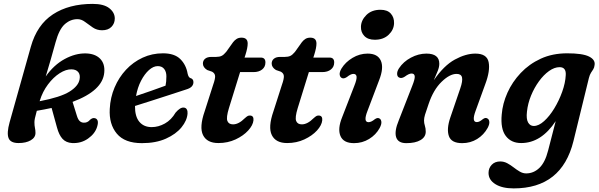

<svg xmlns="http://www.w3.org/2000/svg" viewBox="-20 -744 3155 1012"><path d="M167 -43.5Q167 -19 142 -4.5Q117 10 78 10Q35 10 25 -16.5Q15 -43 30.5 -99L142.5 -497.5Q175 -613.5 259.2 -668.5Q343.5 -723.5 468.5 -723.5Q527 -723.5 556 -700.8Q585 -678 585 -646.5Q585 -620.5 567.5 -602.5Q550 -584.5 518 -584.5Q490.5 -584.5 469 -599.2Q447.5 -614 428.2 -628.5Q409 -643 388.5 -643Q351 -643 321.2 -616.2Q291.5 -589.5 273 -521.5Q261 -476.5 247.2 -429.5Q233.5 -382.5 221 -341Q264 -402 320.8 -432.8Q377.5 -463.5 431.5 -462.5Q481 -461.5 507.5 -434.8Q534 -408 529.5 -361.5Q521 -266 362.5 -207L385 -134.5Q391 -114.5 399.8 -106.2Q408.5 -98 420 -97.5Q440.5 -95.5 455 -113Q468.5 -124.5 480 -121Q490.5 -119 494.5 -108.2Q498.5 -97.5 492 -76Q481 -39.5 444 -13.5Q407 12.5 360 10Q328 8 309.5 -12.2Q291 -32.5 280.5 -71.5L252 -175Q215.5 -167 174 -160Q166.5 -132.5 164 -120.5Q161.5 -108.5 161.5 -100Q161.5 -82 164.2 -70Q167 -58 167 -43.5ZM190 -214 189 -210.5Q299 -231.5 346.2 -261Q393.5 -290.5 399.5 -326Q404 -350 392.5 -364Q381 -378 357.5 -378.5Q328 -379.5 294.5 -358Q261 -336.5 232.8 -298.8Q204.5 -261 190 -214Z M968.5 -145.5Q966 -109 936.8 -73Q907.5 -37 854.5 -13.2Q801.5 10.5 728 10.5Q637.5 10.5 595.8 -39.5Q554 -89.5 558.5 -170Q561.5 -230 584 -283Q606.5 -336 644.2 -376.5Q682 -417 731.8 -440Q781.5 -463 839 -463Q899.5 -463 930.2 -432.8Q961 -402.5 969 -355.5Q973.5 -336 983.5 -332.5Q999 -328.5 999.5 -312Q1000 -299 991.2 -288.8Q982.5 -278.5 960 -272Q925 -260.5 876.8 -244.8Q828.5 -229 779 -213.2Q729.5 -197.5 691.5 -185.5Q691 -130 714.5 -102Q738 -74 779.5 -74Q815 -74 849 -93Q883 -112 905.5 -150.5Q930 -179 949 -177Q960 -176 964.8 -167Q969.5 -158 968.5 -145.5ZM811.5 -395.5Q788.5 -395.5 765.2 -374.8Q742 -354 723.5 -318.5Q705 -283 697 -238Q733.5 -250.5 776.5 -265.2Q819.5 -280 852.5 -292.5Q857 -312 857 -341.5Q857 -366 845.2 -380.8Q833.5 -395.5 811.5 -395.5Z M1098 -366 1072 -375Q1049.5 -389 1049.5 -409Q1049.5 -425 1061.2 -434.5Q1073 -444 1093.5 -444H1118.5Q1136.5 -444 1148 -449.5Q1159.5 -455 1172.5 -471L1208.5 -521.5Q1217 -532.5 1227.5 -539Q1238 -545.5 1253 -545.5Q1285.5 -545.5 1285.5 -514.5Q1285.5 -492.5 1274 -456L1269 -440.5H1354.5Q1379 -440.5 1379 -415Q1379 -391.5 1361.8 -377.8Q1344.5 -364 1316 -364H1245.5L1186.5 -173.5Q1171.5 -124.5 1178.5 -106.5Q1185.5 -88.5 1208.5 -88.5Q1238 -88.5 1270.5 -121Q1280.5 -130 1286 -132.8Q1291.5 -135.5 1298.5 -135Q1318 -134 1316 -110Q1313.5 -84 1288.2 -56.2Q1263 -28.5 1221.8 -9.2Q1180.5 10 1131 10Q1071 10 1050.2 -31.8Q1029.5 -73.5 1059 -158L1103.5 -297Q1114.5 -328 1113.8 -342.8Q1113 -357.5 1098 -366Z M1460.5 -366 1434.5 -375Q1412 -389 1412 -409Q1412 -425 1423.8 -434.5Q1435.5 -444 1456 -444H1481Q1499 -444 1510.5 -449.5Q1522 -455 1535 -471L1571 -521.5Q1579.5 -532.5 1590 -539Q1600.5 -545.5 1615.5 -545.5Q1648 -545.5 1648 -514.5Q1648 -492.5 1636.5 -456L1631.5 -440.5H1717Q1741.5 -440.5 1741.5 -415Q1741.5 -391.5 1724.2 -377.8Q1707 -364 1678.5 -364H1608L1549 -173.5Q1534 -124.5 1541 -106.5Q1548 -88.5 1571 -88.5Q1600.5 -88.5 1633 -121Q1643 -130 1648.5 -132.8Q1654 -135.5 1661 -135Q1680.5 -134 1678.5 -110Q1676 -84 1650.8 -56.2Q1625.5 -28.5 1584.2 -9.2Q1543 10 1493.5 10Q1433.5 10 1412.8 -31.8Q1392 -73.5 1421.5 -158L1466 -297Q1477 -328 1476.2 -342.8Q1475.5 -357.5 1460.5 -366Z M1955.5 -534.5Q1919.5 -534.5 1900.5 -554.2Q1881.5 -574 1882.5 -603.5Q1883.5 -637.5 1911.2 -665Q1939 -692.5 1985.5 -692.5Q2022 -692.5 2040 -672.2Q2058 -652 2057 -621.5Q2056 -587 2028.5 -560.8Q2001 -534.5 1955.5 -534.5ZM1917 -159.5Q1893.5 -100 1922.5 -100Q1936.5 -100 1955.5 -115.5Q1969.5 -125.5 1979 -120Q1988 -116.5 1990 -103Q1992 -89.5 1981 -69Q1961.5 -33.5 1925.5 -11.5Q1889.5 10.5 1846 10.5Q1790.5 10.5 1774.5 -27.2Q1758.5 -65 1783.5 -126.5L1847.5 -291.5Q1861 -325 1859.5 -339.8Q1858 -354.5 1842.5 -354.5Q1829 -354.5 1808.5 -338Q1792.5 -327.5 1782.5 -332.5Q1772.5 -336.5 1770.5 -350Q1768.5 -363.5 1780 -383Q1800.5 -416.5 1838 -439Q1875.5 -461.5 1917.5 -461.5Q1971 -461.5 1987.5 -423.8Q2004 -386 1978 -320.5Z M2086 -334.5Q2074.5 -338 2073.2 -352.5Q2072 -367 2083 -384Q2106 -419 2146 -440.2Q2186 -461.5 2227.5 -461.5Q2295.5 -461.5 2295.5 -408Q2295.5 -391 2287.2 -370.2Q2279 -349.5 2266.5 -321Q2319.5 -398.5 2377.2 -430Q2435 -461.5 2485.5 -461.5Q2546.5 -461.5 2555.5 -416.5Q2564.5 -371.5 2538 -301L2486.5 -159Q2465 -100.5 2493 -100.5Q2500 -100.5 2507 -103.8Q2514 -107 2525 -116Q2538.5 -126 2548 -120Q2557 -116.5 2559 -103.2Q2561 -90 2550.5 -70Q2530 -33 2494.8 -11.2Q2459.5 10.5 2416 10.5Q2359 10.5 2346 -26.8Q2333 -64 2353.5 -124.5L2406 -278Q2419.5 -317 2415.2 -335.8Q2411 -354.5 2386.5 -354.5Q2350.5 -354.5 2307.5 -312.8Q2264.5 -271 2239.5 -197Q2225.5 -157 2220.2 -139.5Q2215 -122 2215 -109Q2215 -95 2219.5 -81.2Q2224 -67.5 2224 -50Q2224 -22 2196.8 -5.8Q2169.5 10.5 2121.5 10.5Q2078 10.5 2068 -21Q2058 -52.5 2082 -110L2152.5 -290.5Q2167.5 -327.5 2166 -342Q2164.5 -356.5 2149 -356.5Q2135.5 -356.5 2113.5 -340Q2097 -329.5 2086 -334.5Z M3002.5 0Q2941 249 2687.5 249Q2626.5 249 2590.8 226.5Q2555 204 2555 167.5Q2555 142 2571.8 124.5Q2588.5 107 2616.5 107Q2636.5 107 2654 116.5Q2671.5 126 2687.5 138.5Q2703.5 151 2719.8 160.5Q2736 170 2753.5 170Q2792.5 170 2822.8 141.2Q2853 112.5 2869 49.5L2909 -105.5Q2832.5 10 2727 10Q2674 10 2645.8 -27.5Q2617.5 -65 2624.5 -140.5Q2629 -198 2654.5 -255Q2680 -312 2724.5 -359.2Q2769 -406.5 2830.5 -434.8Q2892 -463 2969.5 -463Q3051 -463 3084.8 -446Q3118.5 -429 3114 -401.5Q3112.5 -387.5 3107 -379Q3101.5 -370.5 3095 -360.5Q3088.5 -350.5 3084 -333ZM2757.5 -155.5Q2753 -117 2763.5 -98.5Q2774 -80 2793.5 -80Q2819.5 -80 2848 -105.8Q2876.5 -131.5 2901.5 -172.5Q2926.5 -213.5 2943.2 -260.2Q2960 -307 2962 -348.5Q2964.5 -390 2929.5 -390Q2902.5 -390 2874 -369.8Q2845.5 -349.5 2820.8 -315.5Q2796 -281.5 2779 -240Q2762 -198.5 2757.5 -155.5Z"/></svg>

Font: Fraunces 72pt SuperSoft SemiBold
Style: Italic
Weight: 600
Italic angle: -16°
Version: Version 1.000;[b76b70a41]